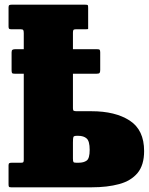

<svg xmlns="http://www.w3.org/2000/svg" viewBox="-20 -800 636 820"><path d="M28 0Q20 0 18.2 -2.5Q16.5 -5 16.5 -13V-94Q16.5 -101.5 20 -103.2Q23.5 -105 30.5 -105H70.5Q78 -105 79.8 -108Q81.5 -111 81.5 -118.5V-485H45.5Q34 -485 31.8 -487.8Q29.5 -490.5 29.5 -500V-576Q29.5 -584.5 33 -587.2Q36.5 -590 46.5 -590H81.5V-658Q81.5 -667.5 79.5 -671.2Q77.5 -675 68.5 -675H29Q21.5 -675 19 -677Q16.5 -679 16.5 -687V-768Q16.5 -776 19.5 -778Q22.5 -780 30 -780H343.5Q353.5 -780 355 -778Q356.5 -776 356.5 -765V-689.5Q356.5 -679 356.5 -677Q356.5 -675 346 -675H304Q295.5 -675 293.5 -671.8Q291.5 -668.5 291.5 -660V-590H392.5Q403 -590 405.5 -587.5Q408 -585 408 -576V-501.5Q408 -492.5 405.5 -488.8Q403 -485 391 -485H291.5V-337.5Q291.5 -328.5 295.2 -326.8Q299 -325 308.5 -325H370.5Q472.5 -325 534 -285Q595.5 -245 595.5 -155Q595.5 -95 567.5 -61.2Q539.5 -27.5 489 -13.8Q438.5 0 370.5 0ZM315.5 -105Q337.5 -105 350.2 -114.2Q363 -123.5 363 -160Q363 -197 350.2 -208.5Q337.5 -220 314 -220H308.5Q295.5 -220 293.5 -215Q291.5 -210 291.5 -192V-123Q291.5 -111 293.8 -108Q296 -105 305.5 -105Z"/></svg>

Font: Besley* Narrow Fatface
Style: Regular
Weight: 900
Width: 4
Designer: Owen Earl
Foundry: indestructible type*
Version: Version 3.000; ttfautohint (v1.8.3)